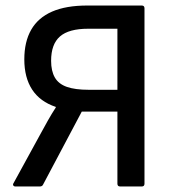

<svg xmlns="http://www.w3.org/2000/svg" viewBox="-20 -675 617 695"><path d="M36 0Q30 0 28 -4Q26 -8 29 -12L127 -191Q140 -215 153.5 -239Q167 -263 182 -286V-288Q125 -307 96.5 -350.5Q68 -394 68 -460Q68 -524 93 -567.5Q118 -611 168.5 -633Q219 -655 296 -655H493Q503 -655 503 -645V-10Q503 0 493 0H415Q405 0 405 -10V-271H276L136 -7Q133 0 124 0ZM301 -350H405V-571H299Q229 -571 197 -543Q165 -515 165 -455Q165 -418 178.5 -394.5Q192 -371 222 -360.5Q252 -350 301 -350Z"/></svg>

Font: Sofia Sans Semi Condensed SemiBold
Style: Regular
Weight: 600
Designer: Botio Nikoltchev, Ani Petrova
Foundry: lettersoup
Version: Version 4.100